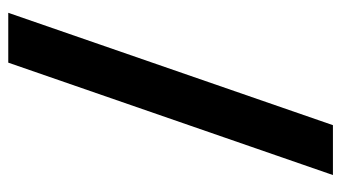

<svg xmlns="http://www.w3.org/2000/svg" viewBox="-196 -584 806 453"><g transform="rotate(-90 206.5 -357.0)"><path d="M285.7 -740H403.3L138.2 26H20.5Z"/></g></svg>

Font: Murecho Thin
Style: Regular
Weight: 100
Designer: Neil Summerour
Foundry: Positype
Version: Version 1.010